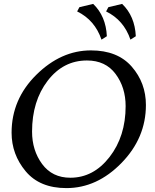

<svg xmlns="http://www.w3.org/2000/svg" viewBox="-20 -964 805 994"><path d="M323.7 9.8Q185.5 9.8 112.8 -77.4Q40 -164.6 40 -276.9Q40 -450.2 168 -576.7Q295.9 -703.1 450.7 -703.1Q588.9 -703.1 662.1 -618.9Q735.4 -534.7 735.4 -420.4Q735.4 -249.5 608.6 -119.9Q481.9 9.8 323.7 9.8ZM344.2 -43.9Q463.9 -43.9 547.1 -151.1Q630.4 -258.3 630.4 -414.6Q630.4 -511.2 578.4 -581.1Q526.4 -650.9 430.2 -650.9Q307.1 -650.9 226.6 -545.7Q146 -440.4 146 -282.7Q146 -185.5 198.2 -114.7Q250.5 -43.9 344.2 -43.9ZM505.4 -758.8Q471.2 -859.9 379.4 -904.8L391.1 -926.8L462.4 -943.8Q528.3 -880.4 533.2 -776.4ZM655.3 -758.8Q621.1 -859.9 529.3 -904.8L541 -926.8L612.3 -943.8Q678.2 -880.4 683.1 -776.4Z"/></svg>

Font: Kelvinch
Style: Italic
Weight: 400
Italic angle: -10°
Designer: Paul James Miller
Foundry: High-Logic / Made with FontCreator
Version: Version 3.40;July 22, 2017;FontCreator 11.0.0.2388 64-bit